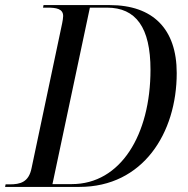

<svg xmlns="http://www.w3.org/2000/svg" viewBox="-42 -734 737 754"><path d="M-22 0H270C519 0 652 -211 652 -447C652 -621 558 -714 389 -714H129L127 -704H144C178 -704 206 -700 206 -671C206 -663 204 -653 202 -642L82 -74C71 -18 37 -10 -4 -10H-20ZM240 -11H164L311 -704H378C492 -704 549 -626 549 -460C549 -205 432 -11 240 -11Z"/></svg>

Font: Noto Serif Display SemiCondensed
Style: Italic
Weight: 400
Width: 4
Italic angle: -12°
Designer: Monotype Design Team
Foundry: Monotype Imaging Inc.
Version: Version 2.009